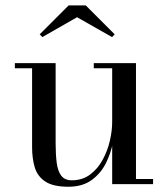

<svg xmlns="http://www.w3.org/2000/svg" viewBox="-20 -700 638 730"><path d="M240 10Q182 10 152.2 -9.8Q122.5 -29.5 112.2 -63.5Q102 -97.5 102 -141V-440.5H36.5V-460H191.5V-155.5Q191.5 -113.5 195.5 -81.8Q199.5 -50 212.8 -32.2Q226 -14.5 253 -14.5Q293.5 -14.5 322.8 -36.5Q352 -58.5 370.5 -92.8Q389 -127 397.8 -165.2Q406.5 -203.5 406.5 -235.5L418 -238Q418 -205 410.2 -162.5Q402.5 -120 383.2 -80.8Q364 -41.5 329 -15.8Q294 10 240 10ZM406.5 0V-440.5H336.5V-460H497V-19.5H562V0ZM141 -559 131 -569.5 241 -679.5H306L416 -569.5L406 -559L273 -634.5Z"/></svg>

Font: Bodoni Moda SC
Style: Regular
Weight: 400
Designer: Owen Earl
Foundry: indestructible type
Version: Version 2.005